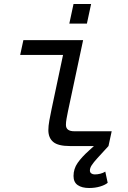

<svg xmlns="http://www.w3.org/2000/svg" viewBox="-20 -731 640 961"><path d="M330 0Q271 0 246.5 -20.5Q222 -41 222 -80Q222 -100 227 -128Q232 -156 238 -184L304 -496L337 -456H81L97 -530H396L320 -173Q316 -153 313 -136.5Q310 -120 310 -106Q310 -90 320.5 -82Q331 -74 352 -74H539L523 0ZM327 -613 348 -711H436L415 -613ZM426 210Q390 210 369 195.5Q348 181 348 150Q348 114 368.5 84.5Q389 55 426 22L470 -18L523 0L468 60Q448 82 439 96Q430 110 430 122Q430 132 437 137Q444 142 454 142Q468 142 482 138.5Q496 135 507 128L519 184Q506 195 481 202.5Q456 210 426 210Z"/></svg>

Font: Geist Mono
Style: Italic
Weight: 400
Italic angle: -12°
Monospace: yes
Designer: Basement.studio, Andrés Briganti, Mateo Zaragoza
Foundry: Basement.studio, Vercel, Andrés Briganti, Guido Ferreyra, Mateo Zaragoza
Version: Version 1.500